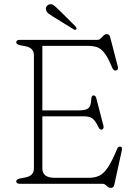

<svg xmlns="http://www.w3.org/2000/svg" viewBox="-20 -894 662 934"><path d="M59 -688Q59 -700 76 -700H455Q462.5 -700 469.5 -707Q476.5 -714 483.8 -721Q491 -728 499 -728Q512.5 -728 516 -713L553 -570.5Q557.5 -553.5 544 -551Q532.5 -548.5 525 -566.5Q505 -615 487.5 -637Q470 -659 450.8 -665Q431.5 -671 405 -671H186V-357H364Q398 -357 410.2 -367.8Q422.5 -378.5 423.5 -407.5Q424.5 -428 432.5 -429.5Q444.5 -432 448.5 -416L483 -283Q487 -266.5 475.5 -263.5Q465.5 -261 458 -277Q445 -305 431.2 -316.5Q417.5 -328 390 -328H186V-75Q186 -52.5 200.5 -40.8Q215 -29 247.5 -29H411.5Q441 -29 462.8 -39.2Q484.5 -49.5 504.8 -79.8Q525 -110 549.5 -169Q555 -182.5 565 -181Q576.5 -179.5 572.5 -162L536 5Q533 20 519 20Q508 20 498.5 10Q489 0 479 0H76Q59 0 59 -12Q59 -22 78 -26L104 -31Q145 -39 145 -75V-625Q145 -661 104 -669L78 -674Q59 -678 59 -688ZM267.5 -845 347.5 -765.5Q350 -762.5 351.8 -758.8Q353.5 -755 351 -752Q346.5 -746.5 339.5 -750.5L239 -812.5Q227 -820 217.5 -827Q208 -834 205 -843.5Q201.5 -852 205.2 -860.2Q209 -868.5 218 -872Q230 -876.5 241 -868.5Q252 -860.5 267.5 -845Z"/></svg>

Font: Fraunces 9pt S100 Thin
Style: Regular
Weight: 100
Version: Version 1.000; ttfautohint (v1.8.3)